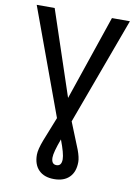

<svg xmlns="http://www.w3.org/2000/svg" viewBox="-99 -775 749 1048"><g transform="rotate(10 275.5 -251.0)"><path d="M117.2 -710.9H17.6L233.9 -121.1L181.2 11.7C167.5 47.5 160.6 75.2 160.6 94.7C160.6 131.2 170.7 159.4 190.7 179.4C210.7 199.5 238.9 209.5 275.4 209.5C311.8 209.5 340.1 199.5 360.1 179.4C380.1 159.4 390.1 131.2 390.1 94.7C390.1 78.1 385.1 56.2 375 28.8L315.9 -117.7L534.2 -710.9H434.6L274.4 -240.2ZM303.7 94.7C303.7 119.8 294.3 132.3 275.4 132.3C256.5 132.3 247.1 119.8 247.1 94.7C247.1 75.5 256.5 40.5 275.4 -10.3C294.3 39.2 303.7 74.2 303.7 94.7Z"/></g></svg>

Font: Roboto Condensed
Style: Regular
Weight: 400
Designer: Google
Version: Version 2.134; 2016